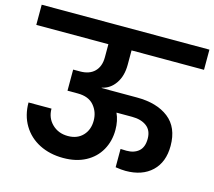

<svg xmlns="http://www.w3.org/2000/svg" viewBox="-126 -868 1107 993"><g transform="rotate(15 428.0 -371.5)"><path d="M489 -555Q489 -495 461.5 -455Q434 -415 390 -406V-404H579Q686 -404 749 -355Q812 -306 812 -207Q812 -120 760.5 -71Q709 -22 620 -22Q598 -22 566 -27V-125Q577 -124 598 -124Q639 -124 663.5 -145.5Q688 -167 688 -212Q688 -257 658.5 -279Q629 -301 581 -301H497Q515 -262 515 -213Q515 -153 488 -105Q461 -57 410.5 -30Q360 -3 291 -3Q219 -3 163 -31.5Q107 -60 75.5 -112.5Q44 -165 44 -234H167Q167 -184 200.5 -151.5Q234 -119 285 -119Q335 -119 364.5 -150Q394 -181 394 -230Q394 -277 365 -311Q336 -345 278 -345H223V-458H260Q310 -458 337.5 -485.5Q365 -513 365 -562V-632H-21V-740H877V-632H489Z"/></g></svg>

Font: Fz Poppins SemBd
Style: Regular
Weight: 600
Designer: Ninad Kale (Devanagari), Jonny Pinhorn (Latin)
Foundry: Indian Type Foundry
Version: Vit hóa bi Vntype.Com & FontZin.Com